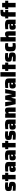

<svg xmlns="http://www.w3.org/2000/svg" viewBox="4270 -5052 791 9370"><g transform="rotate(-90 4665.0 -367.5)"><path d="M264 8Q229 8 188.5 6Q148 4 110 1Q72 -2 42 -6V-142Q80 -139 119 -137Q158 -135 181 -135Q230 -135 250.5 -136Q271 -137 275.5 -142.5Q280 -148 280 -159Q280 -168 274 -172Q268 -176 231 -180L112 -195Q75 -200 56.5 -221.5Q38 -243 32 -278.5Q26 -314 26 -361Q26 -415 43.5 -446.5Q61 -478 91.5 -493.5Q122 -509 163 -513.5Q204 -518 250 -518Q286 -518 323.5 -516Q361 -514 394 -511Q427 -508 448 -504V-368Q406 -371 368 -373Q330 -375 314 -375Q270 -375 250.5 -374Q231 -373 226.5 -369Q222 -365 222 -356Q222 -345 227.5 -341.5Q233 -338 265 -334L366 -321Q398 -317 423 -305Q448 -293 462 -261Q476 -229 476 -163Q476 -102 459.5 -67.5Q443 -33 413.5 -17Q384 -1 346 3.5Q308 8 264 8Z M598 0V-360H514V-510H598V-658H816V-510H918V-360H816V0Z M1091 8Q1023 8 988 -29Q953 -66 953 -149Q953 -206 966 -239.5Q979 -273 1015 -287.5Q1051 -302 1118 -302Q1129 -302 1149 -301.5Q1169 -301 1192.5 -300Q1216 -299 1234 -298V-315Q1234 -342 1227.5 -353Q1221 -364 1198.5 -366Q1176 -368 1128 -368Q1092 -368 1053 -366Q1014 -364 980 -362V-500Q1018 -507 1072.5 -512.5Q1127 -518 1194 -518Q1284 -518 1335.5 -504Q1387 -490 1411 -463Q1435 -436 1441.5 -395.5Q1448 -355 1448 -302V0H1239L1235 -56H1225Q1193 -12 1161 -2Q1129 8 1091 8ZM1192 -129Q1209 -129 1217.5 -133.5Q1226 -138 1230 -148Q1233 -155 1233.5 -165Q1234 -175 1234 -188V-215H1194Q1164 -215 1157 -207.5Q1150 -200 1150 -168Q1150 -146 1155.5 -137.5Q1161 -129 1192 -129Z M1658 8Q1590 8 1555 -29Q1520 -66 1520 -149Q1520 -206 1533 -239.5Q1546 -273 1582 -287.5Q1618 -302 1685 -302Q1696 -302 1716 -301.5Q1736 -301 1759.5 -300Q1783 -299 1801 -298V-315Q1801 -342 1794.5 -353Q1788 -364 1765.5 -366Q1743 -368 1695 -368Q1659 -368 1620 -366Q1581 -364 1547 -362V-500Q1585 -507 1639.5 -512.5Q1694 -518 1761 -518Q1851 -518 1902.5 -504Q1954 -490 1978 -463Q2002 -436 2008.5 -395.5Q2015 -355 2015 -302V0H1806L1802 -56H1792Q1760 -12 1728 -2Q1696 8 1658 8ZM1759 -129Q1776 -129 1784.5 -133.5Q1793 -138 1797 -148Q1800 -155 1800.5 -165Q1801 -175 1801 -188V-215H1761Q1731 -215 1724 -207.5Q1717 -200 1717 -168Q1717 -146 1722.5 -137.5Q1728 -129 1759 -129Z M2155 0V-360H2071V-510H2155V-658H2373V-510H2475V-360H2373V0Z M2756 8Q2721 8 2680.5 6Q2640 4 2602 1Q2564 -2 2534 -6V-142Q2572 -139 2611 -137Q2650 -135 2673 -135Q2722 -135 2742.5 -136Q2763 -137 2767.5 -142.5Q2772 -148 2772 -159Q2772 -168 2766 -172Q2760 -176 2723 -180L2604 -195Q2567 -200 2548.5 -221.5Q2530 -243 2524 -278.5Q2518 -314 2518 -361Q2518 -415 2535.5 -446.5Q2553 -478 2583.5 -493.5Q2614 -509 2655 -513.5Q2696 -518 2742 -518Q2778 -518 2815.5 -516Q2853 -514 2886 -511Q2919 -508 2940 -504V-368Q2898 -371 2860 -373Q2822 -375 2806 -375Q2762 -375 2742.5 -374Q2723 -373 2718.5 -369Q2714 -365 2714 -356Q2714 -345 2719.5 -341.5Q2725 -338 2757 -334L2858 -321Q2890 -317 2915 -305Q2940 -293 2954 -261Q2968 -229 2968 -163Q2968 -102 2951.5 -67.5Q2935 -33 2905.5 -17Q2876 -1 2838 3.5Q2800 8 2756 8Z M3160 8Q3092 8 3057 -29Q3022 -66 3022 -149Q3022 -206 3035 -239.5Q3048 -273 3084 -287.5Q3120 -302 3187 -302Q3198 -302 3218 -301.5Q3238 -301 3261.5 -300Q3285 -299 3303 -298V-315Q3303 -342 3296.5 -353Q3290 -364 3267.5 -366Q3245 -368 3197 -368Q3161 -368 3122 -366Q3083 -364 3049 -362V-500Q3087 -507 3141.5 -512.5Q3196 -518 3263 -518Q3353 -518 3404.5 -504Q3456 -490 3480 -463Q3504 -436 3510.5 -395.5Q3517 -355 3517 -302V0H3308L3304 -56H3294Q3262 -12 3230 -2Q3198 8 3160 8ZM3261 -129Q3278 -129 3286.5 -133.5Q3295 -138 3299 -148Q3302 -155 3302.5 -165Q3303 -175 3303 -188V-215H3263Q3233 -215 3226 -207.5Q3219 -200 3219 -168Q3219 -146 3224.5 -137.5Q3230 -129 3261 -129Z M3605 0V-510H3812L3816 -453H3826Q3852 -494 3890.5 -506Q3929 -518 3960 -518Q4025 -518 4056 -494.5Q4087 -471 4096 -427Q4105 -383 4105 -319V0H3891V-269Q3891 -310 3889 -327.5Q3887 -345 3880 -348.5Q3873 -352 3856 -352Q3838 -352 3830.5 -348.5Q3823 -345 3821 -327.5Q3819 -310 3819 -269V0Z M4264 0 4159 -510H4366L4406 -194H4417L4484 -510H4679L4750 -194H4761L4797 -510H5001L4896 0H4631L4586 -206H4575L4530 0Z M5167 8Q5099 8 5064 -29Q5029 -66 5029 -149Q5029 -206 5042 -239.5Q5055 -273 5091 -287.5Q5127 -302 5194 -302Q5205 -302 5225 -301.5Q5245 -301 5268.5 -300Q5292 -299 5310 -298V-315Q5310 -342 5303.5 -353Q5297 -364 5274.5 -366Q5252 -368 5204 -368Q5168 -368 5129 -366Q5090 -364 5056 -362V-500Q5094 -507 5148.5 -512.5Q5203 -518 5270 -518Q5360 -518 5411.5 -504Q5463 -490 5487 -463Q5511 -436 5517.5 -395.5Q5524 -355 5524 -302V0H5315L5311 -56H5301Q5269 -12 5237 -2Q5205 8 5167 8ZM5268 -129Q5285 -129 5293.5 -133.5Q5302 -138 5306 -148Q5309 -155 5309.5 -165Q5310 -175 5310 -188V-215H5270Q5240 -215 5233 -207.5Q5226 -200 5226 -168Q5226 -146 5231.5 -137.5Q5237 -129 5268 -129Z M5612 0V-743H5830V0Z M5975 0V-360H5891V-510H5975V-658H6193V-510H6295V-360H6193V0Z M6576 8Q6541 8 6500.5 6Q6460 4 6422 1Q6384 -2 6354 -6V-142Q6392 -139 6431 -137Q6470 -135 6493 -135Q6542 -135 6562.5 -136Q6583 -137 6587.5 -142.5Q6592 -148 6592 -159Q6592 -168 6586 -172Q6580 -176 6543 -180L6424 -195Q6387 -200 6368.5 -221.5Q6350 -243 6344 -278.5Q6338 -314 6338 -361Q6338 -415 6355.5 -446.5Q6373 -478 6403.5 -493.5Q6434 -509 6475 -513.5Q6516 -518 6562 -518Q6598 -518 6635.5 -516Q6673 -514 6706 -511Q6739 -508 6760 -504V-368Q6718 -371 6680 -373Q6642 -375 6626 -375Q6582 -375 6562.5 -374Q6543 -373 6538.5 -369Q6534 -365 6534 -356Q6534 -345 6539.5 -341.5Q6545 -338 6577 -334L6678 -321Q6710 -317 6735 -305Q6760 -293 6774 -261Q6788 -229 6788 -163Q6788 -102 6771.5 -67.5Q6755 -33 6725.5 -17Q6696 -1 6658 3.5Q6620 8 6576 8Z M7078 8Q6993 8 6945 -11Q6897 -30 6875.5 -65Q6854 -100 6849 -148Q6844 -196 6844 -254Q6844 -312 6849 -360.5Q6854 -409 6875 -444Q6896 -479 6944 -498.5Q6992 -518 7078 -518Q7165 -518 7243 -500V-362Q7225 -364 7195 -366Q7165 -368 7138 -368Q7102 -368 7086 -360Q7070 -352 7065.5 -328Q7061 -304 7061 -255Q7061 -206 7065 -182Q7069 -158 7085 -150Q7101 -142 7138 -142Q7161 -142 7191.5 -144Q7222 -146 7247 -149V-11Q7206 -2 7162.5 3Q7119 8 7078 8Z M7324 0V-743H7538V-453H7548Q7574 -494 7611.5 -506Q7649 -518 7680 -518Q7745 -518 7775.5 -494.5Q7806 -471 7815 -427Q7824 -383 7824 -319V0H7610V-269Q7610 -310 7608 -327.5Q7606 -345 7599 -348.5Q7592 -352 7575 -352Q7557 -352 7549.5 -348.5Q7542 -345 7540 -327.5Q7538 -310 7538 -269V0Z M8034 8Q7966 8 7931 -29Q7896 -66 7896 -149Q7896 -206 7909 -239.5Q7922 -273 7958 -287.5Q7994 -302 8061 -302Q8072 -302 8092 -301.5Q8112 -301 8135.5 -300Q8159 -299 8177 -298V-315Q8177 -342 8170.5 -353Q8164 -364 8141.5 -366Q8119 -368 8071 -368Q8035 -368 7996 -366Q7957 -364 7923 -362V-500Q7961 -507 8015.5 -512.5Q8070 -518 8137 -518Q8227 -518 8278.5 -504Q8330 -490 8354 -463Q8378 -436 8384.5 -395.5Q8391 -355 8391 -302V0H8182L8178 -56H8168Q8136 -12 8104 -2Q8072 8 8034 8ZM8135 -129Q8152 -129 8160.5 -133.5Q8169 -138 8173 -148Q8176 -155 8176.5 -165Q8177 -175 8177 -188V-215H8137Q8107 -215 8100 -207.5Q8093 -200 8093 -168Q8093 -146 8098.5 -137.5Q8104 -129 8135 -129Z M8537 0V-360H8452V-510H8537V-523Q8537 -588 8544.5 -629Q8552 -670 8571.5 -693Q8591 -716 8628 -726.5Q8665 -737 8723.5 -739.5Q8782 -742 8867 -742V-605Q8813 -605 8789 -602Q8765 -599 8759.5 -587Q8754 -575 8754 -547V-510H8867V-360H8754V0Z M8993 0V-360H8909V-510H8993V-658H9211V-510H9313V-360H9211V0Z"/></g></svg>

Font: Saira Black
Style: Regular
Weight: 900
Designer: Hector Gatti with collaboration of the Omnibus-Type team
Foundry: Omnibus-Type
Version: Version 1.100; ttfautohint (v1.8.3)